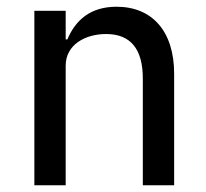

<svg xmlns="http://www.w3.org/2000/svg" viewBox="-20 -550 613 570"><path d="M175 0V-355C175 -418 234 -449 295 -449C368 -449 404 -404 404 -317V0H497V-331C497 -457 432 -530 326 -530C248 -530 204 -490 180 -433H175V-518H82V0Z"/></svg>

Font: IBM Plex Thai Looped Text
Style: Regular
Weight: 450
Designer: Mike Abbink, Paul van der Laan, Pieter van Rosmalen, Ben Mitchell, Mark Frömberg
Foundry: Bold Monday
Version: Version 1.0